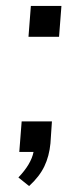

<svg xmlns="http://www.w3.org/2000/svg" viewBox="-20 -512 271 647"><path d="M187 -492 179 -388H76L84 -492ZM53 -103H155L150 -29Q146 14 129.5 48.5Q113 83 78 115L42 86Q85 41 93 0H45Z"/></svg>

Font: Muli
Style: Italic
Weight: 400
Italic angle: -4.541°
Designer: Vernon Adams
Foundry: Vernon Adams
Version: Version 2.001